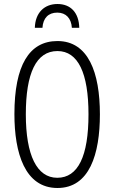

<svg xmlns="http://www.w3.org/2000/svg" viewBox="-20 -929 571 959"><path d="M267 -909C202 -909 156 -866 154 -790H192C195 -839 222 -866 266 -866C310 -866 336 -837 339 -790H376C374 -866 333 -909 267 -909ZM479 -358C479 -567 421 -724 267 -724C126 -724 52 -603 52 -359C52 -165 104 10 267 10C427 10 479 -159 479 -358ZM109 -358C109 -562 160 -674 267 -674C370 -674 422 -564 422 -358C422 -149 370 -41 266 -41C164 -41 109 -154 109 -358Z"/></svg>

Font: Noto Sans UI Condensed Light
Style: Regular
Weight: 300
Width: 3
Designer: Monotype Design Team
Foundry: Monotype Imaging Inc.
Version: Version 1.901